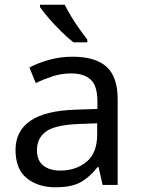

<svg xmlns="http://www.w3.org/2000/svg" viewBox="-20 -786 601 816"><path d="M288 -545Q386 -545 433 -502Q480 -459 480 -365V0H416L399 -76H395Q360 -32 321.5 -11Q283 10 215 10Q142 10 94 -28.5Q46 -67 46 -149Q46 -229 109 -272.5Q172 -316 303 -320L394 -323V-355Q394 -422 365 -448Q336 -474 283 -474Q241 -474 203 -461.5Q165 -449 132 -433L105 -499Q140 -518 188 -531.5Q236 -545 288 -545ZM314 -259Q214 -255 175.5 -227Q137 -199 137 -148Q137 -103 164.5 -82Q192 -61 235 -61Q303 -61 348 -98.5Q393 -136 393 -214V-262ZM255 -766Q266 -744 282.5 -716.5Q299 -689 317.5 -663Q336 -637 351 -618V-606H292Q269 -624 240 -652.5Q211 -681 186.5 -709.5Q162 -738 150 -756V-766Z"/></svg>

Font: TSCustom
Style: Regular
Weight: 400
Designer: Monotype Design Team
Foundry: Monotype Imaging Inc.
Version: Version 2.004; ttfautohint (v1.8.3) -l 8 -r 50 -G 200 -x 14 